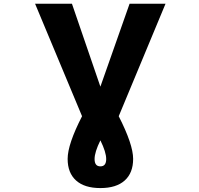

<svg xmlns="http://www.w3.org/2000/svg" viewBox="-20 -752 1040 1002"><path d="M333 77.1Q333 1 408.2 -145.5L163.1 -732.4H355.5L503.9 -299.8L656.2 -732.4H843.8L599.6 -145.5Q674.8 2 674.8 77.1Q674.8 150.4 630.9 189.9Q586.9 229.5 503.9 229.5Q420.9 229.5 377 189.9Q333 150.4 333 77.1ZM503.9 -19.5Q473.6 42 473.6 78.1Q473.6 116.2 503.9 116.2Q534.2 116.2 534.2 78.1Q534.2 42 503.9 -19.5Z"/></svg>

Font: Gen Shin Gothic Monospace Heavy
Style: Bold
Weight: 800
Designer: [Source Han Sans]
Ryoko NISHIZUKA  (kana & ideographs); Paul D. Hunt (Latin, Greek & Cyrillic); Wenlong ZHANG  (bopomofo
Version: Version 1.002.20150607